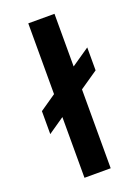

<svg xmlns="http://www.w3.org/2000/svg" viewBox="-137 -766 596 826"><g transform="rotate(-20 161.0 -353.5)"><path d="M222 0H102V-278L28 -227V-332L102 -383V-707H222V-466L305 -523V-418L222 -361Z"/></g></svg>

Font: Hind Colombo SemiBold
Style: Regular
Weight: 600
Designer: Jyotish Sonowal, Aditi Pimprikar
Foundry: Indian Type Foundry
Version: Version 1.000;PS 1.0;hotconv 1.0.86;makeotf.lib2.5.63406; tt